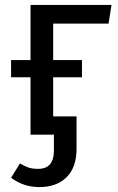

<svg xmlns="http://www.w3.org/2000/svg" viewBox="-20 -547 478 780"><path d="M196 -451V-303H313V-233H196V-74H291V57Q291 133 250.5 173Q210 213 140 213Q75 213 25 175L61 117Q81 129 96.5 134Q112 139 135 139Q199 139 199 65V0H104V-233H25V-303H104V-527H433L421 -451Z"/></svg>

Font: FiraGO
Style: Regular
Weight: 400
Designer: bBox Type
Foundry: bBox Type GmbH
Version: Version 1.001;April 20, 2020;FontCreator 12.0.0.2555 64-bit